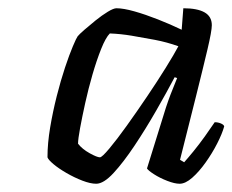

<svg xmlns="http://www.w3.org/2000/svg" viewBox="-20 -795 563 465"><path d="M213 -350Q199 -350 179.5 -357.5Q160 -365 141 -376Q122 -387 109.5 -397.5Q97 -408 95 -414Q95 -448 101.5 -486.5Q108 -525 117.5 -562.5Q127 -600 137.5 -631.5Q148 -663 156.5 -683Q165 -703 168 -707Q172 -712 184 -722.5Q196 -733 211.5 -745.5Q227 -758 241 -766.5Q255 -775 262 -775Q279 -775 305.5 -767.5Q332 -760 362.5 -748Q393 -736 420 -723L424 -775Q458 -775 475.5 -765Q493 -755 493 -734Q493 -720 482.5 -675.5Q472 -631 455 -563Q438 -495 416 -408L426 -402Q435 -412 448.5 -428.5Q462 -445 476 -464.5Q490 -484 500 -499Q508 -499 515 -496Q522 -493 523 -489Q518 -471 506 -447.5Q494 -424 478 -401.5Q462 -379 445.5 -364.5Q429 -350 415 -350Q403 -350 385 -357Q367 -364 353 -373Q339 -382 336 -387L382 -535Q388 -553 393 -566Q398 -579 402 -588.5Q406 -598 409 -606L403 -608Q384 -572 358.5 -527.5Q333 -483 306 -442.5Q279 -402 255 -376Q231 -350 213 -350ZM222 -414Q227 -414 245 -435.5Q263 -457 287 -490.5Q311 -524 336 -561Q361 -598 381.5 -631Q402 -664 412 -683Q384 -693 355 -698.5Q326 -704 299 -708.5Q272 -713 246 -714Q236 -704 225 -676.5Q214 -649 204 -614.5Q194 -580 186.5 -546Q179 -512 174 -485Q169 -458 169 -447Q179 -434 197 -424Q215 -414 222 -414Z"/></svg>

Font: Texturina Medium 12pt ExtraLight
Style: Italic
Weight: 250
Italic angle: -11°
Version: Version 1.002